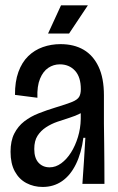

<svg xmlns="http://www.w3.org/2000/svg" viewBox="-20 -703 453 734"><path d="M143 11.7Q109 11.7 80.8 -3.2Q52.7 -18 36.5 -48Q20.3 -78 20.3 -122.7Q20.3 -164.3 34.5 -192.3Q48.7 -220.3 72.8 -239Q97 -257.7 128 -269.8Q159 -282 192 -292Q235 -305 255.5 -313.3Q276 -321.7 282.5 -332.7Q289 -343.7 289 -362Q289 -408.7 266.7 -432.8Q244.3 -457 208.7 -457Q184.7 -457 164.7 -443.7Q144.7 -430.3 133 -402Q121.3 -373.7 123 -329.3L37.3 -340.3Q37 -391 50.3 -427.8Q63.7 -464.7 87.7 -488.2Q111.7 -511.7 143.7 -523Q175.7 -534.3 211.3 -534.3Q263 -534.3 299.7 -512.8Q336.3 -491.3 356.8 -448Q377.3 -404.7 377.3 -338.7V-230Q378 -191.7 378.3 -153.5Q378.7 -115.3 379 -77.2Q379.3 -39 379.3 0H295Q298.3 -44.3 301 -87.8Q303.7 -131.3 306.3 -176.3H298.7Q291.3 -118.3 270.3 -75.5Q249.3 -32.7 217.2 -10.5Q185 11.7 143 11.7ZM169.7 -63.3Q193 -63.3 214.2 -78.8Q235.3 -94.3 251.7 -120.3Q268 -146.3 278 -179.2Q288 -212 288.7 -248V-280.7L316.7 -293.7Q306.7 -279.7 287.8 -269.8Q269 -260 245.8 -252.8Q222.7 -245.7 199.2 -237.5Q175.7 -229.3 155.8 -216.3Q136 -203.3 123.5 -184Q111 -164.7 111 -133.3Q111 -98.7 127.3 -81Q143.7 -63.3 169.7 -63.3ZM244 -574.7H163.7L213.3 -682.7H316Z"/></svg>

Font: Bricolage Grotesque 96pt ExtraBold SemiCondensed
Style: Regular
Weight: 800
Width: 4
Version: Version 1.001;gftools[0.9.33.dev8+g029e19f]